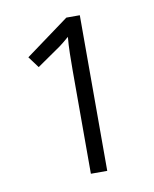

<svg xmlns="http://www.w3.org/2000/svg" viewBox="-58 -889 416 520"><g transform="rotate(-10 150.0 -629.0)"><path d="M196 -843V-415H151V-699Q151 -721 151.5 -745.5Q152 -770 154 -791Q145 -783 138 -777.5Q131 -772 127 -769L62 -724L39 -755L159 -843Z"/></g></svg>

Font: Noto Sans ExtraCondensed Light
Style: Regular
Weight: 300
Width: 2
Designer: Monotype Design Team
Foundry: Monotype Imaging Inc.
Version: Version 2.013; ttfautohint (v1.8.4.7-5d5b)